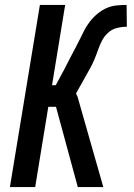

<svg xmlns="http://www.w3.org/2000/svg" viewBox="-20 -755 540 775"><path d="M20 0 141 -735H243L190 -411H205L240 -476L261 -517Q271 -536 281 -555Q291 -574 300.5 -593Q310 -612 319.5 -631Q329 -650 342.5 -667.5Q356 -685 373.5 -699.5Q391 -714 410.5 -722.5Q430 -731 450.5 -733Q471 -735 491 -735L492 -647Q472 -647 452 -642Q432 -637 416.5 -623Q401 -609 391.5 -590.5Q382 -572 375.5 -553Q369 -534 361 -515Q353 -496 343 -478L287 -378L291 -368H292L397 0H294L206 -324H175L122 0Z"/></svg>

Font: Iosevka SS18 Semibold
Style: Italic
Weight: 600
Italic angle: -9°
Monospace: yes
Designer: Belleve Invis
Foundry: Belleve Invis
Version: Version 25.1.1; ttfautohint (v1.8.4)